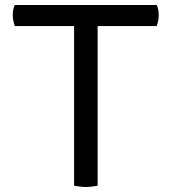

<svg xmlns="http://www.w3.org/2000/svg" viewBox="-20 -742 685 767"><path d="M322 5Q312 5 300.5 3.5Q289 2 276 0V-638H39Q23 -685 39 -722H606Q614 -706 614 -682Q614 -658 606 -638H370V0Q357 2 345 3.5Q333 5 322 5Z"/></svg>

Font: Borel
Style: Regular
Weight: 400
Designer: Rosalie Wagner
Foundry: ANRT
Version: Version 1.007; ttfautohint (v1.8.4.7-5d5b)